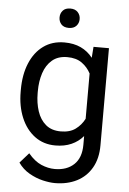

<svg xmlns="http://www.w3.org/2000/svg" viewBox="-61 -764 684 1017"><g transform="rotate(5 281.0 -256.0)"><path d="M47.4 -258.3V-268.6Q47.4 -349.1 72.8 -409.9Q98.1 -470.7 144.8 -504.4Q191.4 -538.1 255.9 -538.1Q306.2 -538.1 343.5 -520.5Q380.9 -502.9 406.7 -469.7L411.1 -528.3H493.2V-11.2Q493.2 58.6 464.8 107.9Q436.5 157.2 386 182.9Q335.4 208.5 269.5 208.5Q242.2 208.5 205.3 200Q168.5 191.4 133.1 171.1Q97.7 150.9 73.7 116.7L121.1 63Q154.3 103 190.7 118.7Q227.1 134.3 262.7 134.3Q326.7 134.3 364.7 98.4Q402.8 62.5 402.8 -6.8V-53.2Q377 -22.9 340.1 -6.6Q303.2 9.8 254.9 9.8Q191.4 9.8 144.8 -25.1Q98.1 -60.1 72.8 -120.6Q47.4 -181.2 47.4 -258.3ZM137.7 -268.6V-258.3Q137.7 -206.1 152.1 -162.4Q166.5 -118.7 197.3 -92.8Q228 -66.9 276.9 -66.9Q325.2 -66.9 355.2 -88.9Q385.3 -110.8 402.8 -145V-385.7Q385.7 -418.5 355.5 -440.2Q325.2 -461.9 277.8 -461.9Q228.5 -461.9 197.5 -435.5Q166.5 -409.2 152.1 -365.2Q137.7 -321.3 137.7 -268.6ZM218.3 -668Q218.3 -689.5 231.7 -704.6Q245.1 -719.7 271.5 -719.7Q297.4 -719.7 311.3 -704.6Q325.2 -689.5 325.2 -668Q325.2 -646.5 311.3 -631.6Q297.4 -616.7 271.5 -616.7Q245.1 -616.7 231.7 -631.6Q218.3 -646.5 218.3 -668Z"/></g></svg>

Font: Vazirmatn FD
Style: Regular
Weight: 400
Designer: Saber Rastikerdar
Foundry: Saber Rastikerdar
Version: Version 33.001